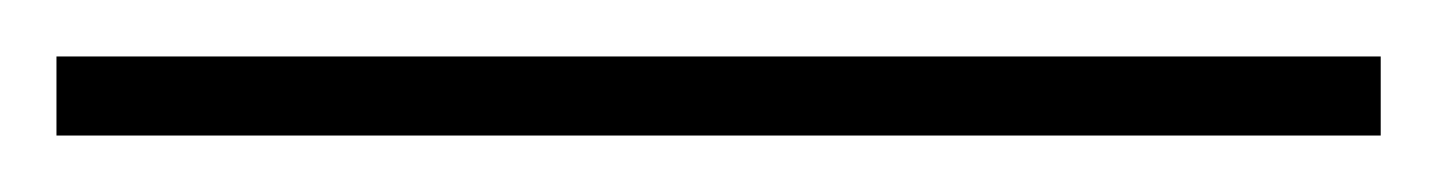

<svg xmlns="http://www.w3.org/2000/svg" viewBox="-25 63 509 68"><path d="M-5 111H464V83H-5Z"/></svg>

Font: Noto Serif Gurmukhi ExtraLight
Style: Regular
Weight: 200
Designer: Vaibhav Singh and the Monotype Design Team
Foundry: Monotype Imaging Inc.
Version: Version 2.004